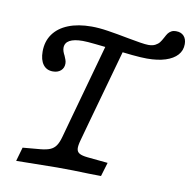

<svg xmlns="http://www.w3.org/2000/svg" viewBox="-72 -696 772 769"><g transform="rotate(10 313.5 -311.5)"><path d="M71 -450Q71 -491.1 92.3 -521Q113.7 -550.8 153.2 -566.5Q192.7 -582.3 247.6 -582.3Q277.4 -582.3 314.1 -576.6Q350.8 -571 400.8 -561.3Q426.6 -556.5 449.2 -552.8Q471.8 -549.2 483.1 -549.2Q500 -549.2 510.9 -554.8Q521.8 -560.5 527.8 -568.1Q533.9 -575.8 541.1 -589.5Q546.8 -600.8 551.6 -607.3Q556.5 -613.7 564.1 -618.1Q571.8 -622.6 583.9 -622.6Q604 -622.6 615.3 -610.5Q626.6 -598.4 626.6 -577.4Q626.6 -551.6 610.1 -533.1Q593.5 -514.5 562.1 -504.4Q530.6 -494.4 487.1 -494.4Q464.5 -494.4 427 -498Q389.5 -501.6 344.4 -508.1Q308.1 -512.1 273.8 -515.7Q239.5 -519.4 222.6 -519.4Q187.1 -519.4 169 -509.3Q150.8 -499.2 150.8 -479Q150.8 -471.8 153.6 -463.7Q156.5 -455.6 160.5 -448.4Q163.7 -441.1 166.5 -433.5Q169.4 -425.8 169.4 -417.7Q169.4 -400 157.3 -389.1Q145.2 -378.2 125 -378.2Q99.2 -378.2 85.1 -397.2Q71 -416.1 71 -450ZM322.6 -538.7 394.4 -528.2 303.2 -201.6H229ZM42.7 0 58.9 -56.5 131.5 -62.9Q155.6 -65.3 169.8 -71.4Q183.9 -77.4 192.7 -89.9Q201.6 -102.4 208.1 -125.8L229 -201.6H303.2L282.3 -125.8Q275.8 -102.4 277 -90.3Q278.2 -78.2 288.3 -72.2Q298.4 -66.1 321.8 -63.7L404.8 -55.6L387.9 0.8Q362.9 0.8 337.1 0Q275.8 -2.4 205.6 -2.4H210.5Q171 -2.4 42.7 0Z"/></g></svg>

Font: Playfair Micro SmCond SmLight
Style: Italic
Weight: 360
Width: 4
Italic angle: -15.6°
Designer: Claus Eggers Sørensen
Foundry: Claus Eggers Sørensen
Version: Version 2.203;Glyphs 3.3 (3326)